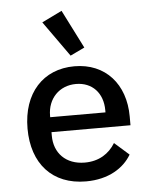

<svg xmlns="http://www.w3.org/2000/svg" viewBox="-56 -837 711 896"><g transform="rotate(-5 300.0 -389.5)"><path d="M311 12C417 12 489 -35 524 -95L456 -155C427 -107 379 -76 313 -76C224 -76 170 -133 170 -214V-231H540V-272C540 -424 448 -528 303 -528C156 -528 60 -423 60 -257C60 -93 153 12 311 12ZM303 -445C379 -445 429 -392 429 -311V-301H170V-308C170 -388 225 -445 303 -445ZM290 -579 357 -611 266 -791 172 -745Z"/></g></svg>

Font: IBM Plex Mono Medm
Style: Regular
Weight: 500
Monospace: yes
Designer: Mike Abbink, Paul van der Laan, Pieter van Rosmalen
Foundry: Bold Monday
Version: Version 2.004